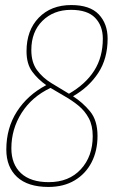

<svg xmlns="http://www.w3.org/2000/svg" viewBox="-20 -730 447 760"><path d="M172 10Q90 10 47.5 -29.5Q5 -69 5 -138Q5 -223 47 -288.5Q89 -354 163 -393Q130 -416 107.5 -446.5Q85 -477 85 -527Q85 -610 133.5 -660Q182 -710 262 -710Q336 -710 371 -673Q406 -636 406 -577Q406 -498 369 -441.5Q332 -385 269 -349Q308 -324 337 -288.5Q366 -253 366 -192Q366 -133 342.5 -87.5Q319 -42 275.5 -16Q232 10 172 10ZM104 -532Q104 -483 126.5 -452.5Q149 -422 183.5 -401Q218 -380 253 -359Q319 -397 353 -450.5Q387 -504 387 -577Q387 -628 356.5 -659.5Q326 -691 261 -691Q192 -691 148 -647.5Q104 -604 104 -532ZM25 -143Q25 -80 63 -44.5Q101 -9 173 -9Q253 -9 300 -60Q347 -111 347 -191Q347 -233 331.5 -262Q316 -291 291 -311.5Q266 -332 237 -348.5Q208 -365 180 -382Q106 -347 65.5 -283Q25 -219 25 -143Z"/></svg>

Font: Georama SemiCondensed Thin
Style: Italic
Weight: 100
Width: 4
Italic angle: -9°
Designer: Jean-Baptiste Levee
Foundry: Production Type
Version: Version 1.000